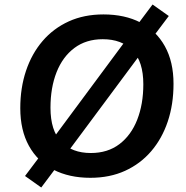

<svg xmlns="http://www.w3.org/2000/svg" viewBox="-20 -779 825 852"><path d="M381 10Q287 10 217 -26Q147 -62 108.5 -131.5Q70 -201 70 -299Q70 -389 95.5 -465Q121 -541 169 -597Q217 -653 285 -684Q353 -715 439 -715Q534 -715 603.5 -679Q673 -643 711.5 -574Q750 -505 750 -407Q750 -316 724.5 -240Q699 -164 651 -108Q603 -52 535 -21Q467 10 381 10ZM383 -100Q458 -100 510 -139.5Q562 -179 589 -248Q616 -317 616 -405Q616 -506 568 -555.5Q520 -605 436 -605Q362 -605 310 -566Q258 -527 231 -458.5Q204 -390 204 -301Q204 -199 252 -149.5Q300 -100 383 -100ZM163 53 91 2 173 -107 212 -160 536 -597 576 -651 657 -759 729 -708 647 -599 608 -545 284 -109 244 -55Z"/></svg>

Font: Nunito Sans 12pt
Style: Bold Italic
Weight: 700
Italic angle: -9°
Designer: Vernon Adams
Foundry: Vernon Adams
Version: Version 3.101;gftools[0.9.27]